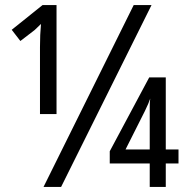

<svg xmlns="http://www.w3.org/2000/svg" viewBox="-20 -734 737 754"><path d="M137 -286H202V-714H147L26 -617L60 -573L116 -616Q120 -620 126.5 -626Q133 -632 141 -640Q137 -599 137 -549ZM151 0H220L575 -714H505ZM568 0H631V-92H681V-147H631V-430H566L411 -140V-92H568ZM473 -147 549 -298Q565 -331 570 -347Q568 -334 568 -314Q568 -294 568 -269V-147Z"/></svg>

Font: Noto Sans Display Condensed
Style: Regular
Weight: 400
Width: 3
Designer: Monotype Design Team
Foundry: Monotype Imaging Inc.
Version: Version 1.900